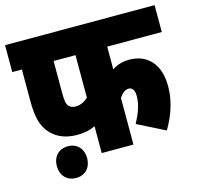

<svg xmlns="http://www.w3.org/2000/svg" viewBox="-103 -731 951 924"><g transform="rotate(-15 372.5 -269.0)"><path d="M473 -488H745V-622H0V-488H48V-332C48 -241 64 -202 90 -171C116 -140 159 -115 223 -115C255 -115 284 -119 315 -134V0H473V-233C487 -253 503 -266 520 -266C536 -266 549 -254 549 -221C549 -179 532 -135 509 -93L646 -24C691 -101 707 -167 707 -230C707 -339 648 -400 559 -400C526 -400 499 -392 473 -375ZM206 -488H315V-276C299 -261 278 -249 253 -249C237 -249 226 -254 219 -262C208 -275 206 -291 206 -330ZM90 5C90 51 119 84 166 84C212 84 241 51 241 5C241 -41 212 -74 166 -74C119 -74 90 -41 90 5Z"/></g></svg>

Font: Noto Sans Condensed Black
Style: Regular
Weight: 900
Width: 3
Designer: Monotype Design Team
Foundry: Monotype Imaging Inc.
Version: Version 2.013